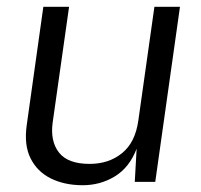

<svg xmlns="http://www.w3.org/2000/svg" viewBox="-20 -537 595 567"><path d="M222 10Q169.5 9.5 129.8 -10.2Q90 -30 70.2 -69.5Q50.5 -109 59 -168L108 -517H184L135.5 -175Q128 -120 154.2 -86.5Q180.5 -53 244.5 -53Q301.5 -53 340.5 -84.8Q379.5 -116.5 388.5 -181L436 -517H511.5L438.5 0H378L383.5 -98Q362.5 -42.5 319 -16Q275.5 10.5 222 10Z"/></svg>

Font: Public Sans Light
Style: Italic
Weight: 300
Italic angle: -8°
Designer: The Public Sans project authors (U.S. Web Design System). Libre Franklin designed by Pablo Impallari and Rodrigo Fuenzal
Version: Version 1.007; ttfautohint (v1.8.1) -l 8 -r 50 -G 200 -x 14 